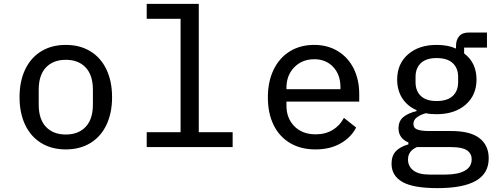

<svg xmlns="http://www.w3.org/2000/svg" viewBox="-20 -760 2600 992"><path d="M81 -258Q81 -340 110 -401Q139 -462 193 -495Q247 -528 320 -528Q393 -528 447 -495Q501 -462 530 -401Q559 -340 559 -258Q559 -176 530 -115Q501 -54 447 -21Q393 12 320 12Q247 12 193 -21Q139 -54 110 -115Q81 -176 81 -258ZM320 -65Q385 -65 422.5 -104.5Q460 -144 460 -220V-296Q460 -372 422.5 -411.5Q385 -451 320 -451Q255 -451 217.5 -411.5Q180 -372 180 -296V-220Q180 -144 217.5 -104.5Q255 -65 320 -65Z M738 -77H913V-663H738V-740H1007V-77H1182V0H738Z M1364 -257Q1364 -339 1394 -400.5Q1424 -462 1478 -495Q1532 -528 1603 -528Q1673 -528 1726 -495.5Q1779 -463 1807.5 -405.5Q1836 -348 1836 -274V-235H1460V-214Q1460 -149 1501 -107.5Q1542 -66 1611 -66Q1661 -66 1698.5 -88.5Q1736 -111 1757 -151L1820 -101Q1794 -50 1739.5 -19Q1685 12 1610 12Q1534 12 1478.5 -21Q1423 -54 1393.5 -114.5Q1364 -175 1364 -257ZM1739 -299V-310Q1739 -374 1701.5 -414Q1664 -454 1604 -454Q1541 -454 1500.5 -412.5Q1460 -371 1460 -307V-299Z M2240 212Q2115 212 2059 180Q2003 148 2003 86Q2003 45 2025 21.5Q2047 -2 2090 -14V-24Q2039 -46 2039 -97Q2039 -134 2063 -154.5Q2087 -175 2132 -186V-191Q2084 -212 2058 -253Q2032 -294 2032 -349Q2032 -430 2088 -479Q2144 -528 2236 -528Q2295 -528 2336 -509V-522Q2336 -554 2352.5 -573Q2369 -592 2402 -592H2496V-514H2378V-484Q2442 -436 2442 -349Q2442 -268 2385.5 -219Q2329 -170 2236 -170Q2203 -170 2180 -175Q2154 -168 2135 -154.5Q2116 -141 2116 -120Q2116 -98 2137 -90.5Q2158 -83 2198 -83H2312Q2410 -83 2457.5 -46Q2505 -9 2505 58Q2505 136 2439 174Q2373 212 2240 212ZM2200 142H2280Q2346 142 2381.5 122Q2417 102 2417 63Q2417 33 2392.5 16.5Q2368 0 2312 0H2134Q2088 20 2088 64Q2088 99 2115.5 120.5Q2143 142 2200 142ZM2236 -238Q2291 -238 2319 -264Q2347 -290 2347 -335V-363Q2347 -408 2319 -434Q2291 -460 2236 -460Q2182 -460 2154.5 -434Q2127 -408 2127 -363V-335Q2127 -290 2154.5 -264Q2182 -238 2236 -238Z"/></svg>

Font: Writer
Style: Regular
Weight: 400
Monospace: yes
Designer: Mike Abbink, Paul van der Laan, Pieter van Rosmalen
Foundry: Bold Monday
Version: Version 2.001 2020